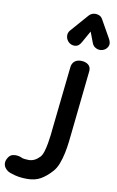

<svg xmlns="http://www.w3.org/2000/svg" viewBox="-402 -1000 937 1534"><g transform="rotate(10 66.5 -233.0)"><path d="M-67.5 463Q-123 463 -167.2 451.5Q-211.5 440 -227.5 429Q-239.5 421 -250.8 406.2Q-262 391.5 -263.2 370Q-264.5 348.5 -247 321Q-232.5 300 -211.2 295.2Q-190 290.5 -170 294Q-150 297.5 -140.5 303Q-131.5 308 -113.8 310Q-96 312 -80.5 312Q-56 312 -34.2 301.2Q-12.5 290.5 8 269Q22 254.5 32 222.8Q42 191 48.5 153.5Q55 116 58.8 82.5Q62.5 49 64 31L118.5 -473.5Q121.5 -506.5 141.8 -523.8Q162 -541 194 -541Q229 -541 252.5 -523.5Q276 -506 273 -471L218.5 43Q215.5 72 210.5 115.5Q205.5 159 195.8 206Q186 253 170 295Q154 337 129 364Q87 411 42 437Q-3 463 -67.5 463ZM348.5 -656Q321.5 -648 296.8 -659.5Q272 -671 262.5 -696L229 -784.5L175 -688.5Q155 -652 125 -650.8Q95 -649.5 73.5 -668.5Q53 -688 50 -715.5Q47 -743 65.5 -764L190 -906.5Q201 -919 214.8 -924.8Q228.5 -930.5 242.5 -930.5Q259.5 -930.5 275.2 -923.5Q291 -916.5 301.5 -898L383 -753.5Q403.5 -717 389.8 -690.8Q376 -664.5 348.5 -656Z"/></g></svg>

Font: Edu NSW ACT Cursive
Style: Regular
Weight: 400
Designer: Tina and Corey Anderson, Eben Sorkin, Mirko Velimirovic
Foundry: Sorkin Type Co.
Version: Version 2.000